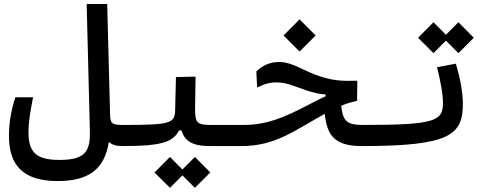

<svg xmlns="http://www.w3.org/2000/svg" viewBox="-20 -713 2384 941"><path d="M580.1 2.9C603.5 2.9 622.6 -10.3 622.6 -56.2C622.6 -90.8 610.8 -100.6 585.9 -100.6C528.8 -100.6 520.5 -106.9 519.5 -150.4L505.4 -693.4H404.8L420.4 -73.7C422.9 23.9 403.3 70.8 272 70.8C158.7 70.8 119.6 34.7 119.6 -64.5C119.6 -114.3 127.9 -165 142.1 -236.3H55.2C33.7 -168.9 23.9 -109.9 23.9 -46.4C23.9 98.6 95.7 174.3 261.2 174.3C412.1 174.3 491.7 119.6 513.7 -17.6C528.3 -3.4 549.3 2.9 580.1 2.9Z M580.1 2.9C769.5 2.9 827.6 -15.6 857.4 -73.7H869.6C884.3 -24.4 918.9 2.9 1007.3 2.9H1166C1189.5 2.9 1208.5 -10.3 1208.5 -56.2C1208.5 -81.1 1196.8 -100.6 1171.9 -100.6H1018.6C947.3 -100.6 936 -107.9 936 -179.2L938.5 -337.4L842.3 -335.4L838.4 -174.3C836.9 -108.4 816.9 -100.6 585.9 -100.6ZM935.1 207.5 1010.7 132.3 935.1 56.2 874 117.7 813 56.2 737.3 132.3 813 207.5 874 146.5Z M1752 2.9C1775.4 2.9 1794.4 -10.3 1794.4 -65.9C1794.4 -95.7 1782.7 -100.6 1757.8 -100.6C1677.2 -100.6 1660.2 -122.1 1652.3 -194.8C1679.2 -206.1 1702.1 -212.4 1730 -219.2L1731.4 -317.4C1659.2 -315.4 1621.6 -316.9 1559.1 -335.4C1467.8 -362.8 1418 -409.2 1346.2 -409.2C1308.1 -409.2 1267.1 -394.5 1236.3 -362.8L1240.2 -284.2C1279.3 -302.7 1299.8 -309.1 1335.9 -309.1C1385.7 -309.1 1424.8 -289.1 1477.5 -271.5C1521.5 -256.8 1544.9 -252 1575.7 -250V-241.2C1550.8 -230 1524.9 -216.8 1484.9 -195.8C1367.7 -134.8 1284.7 -100.6 1171.9 -100.6C1149.9 -100.6 1137.7 -82.5 1137.7 -51.3C1137.7 -11.2 1146.5 2.9 1162.1 2.9C1330.6 2.9 1419.9 -71.8 1571.3 -154.8C1583 -52.2 1617.2 2.9 1752 2.9ZM1448.2 -460.4 1526.9 -539.1 1448.2 -618.2 1369.6 -539.1Z M1752 2.9C2182.1 2.9 2248.5 -49.8 2248.5 -203.6C2248.5 -259.8 2236.3 -324.7 2214.4 -400.9L2122.1 -383.8C2138.2 -315.9 2150.9 -256.3 2150.9 -208C2150.9 -119.1 2110.4 -100.6 1757.8 -100.6C1746.6 -100.6 1735.8 -87.4 1735.8 -52.7C1735.8 -16.6 1739.3 2.9 1752 2.9ZM2226.6 -452.6 2302.2 -527.8 2226.6 -604 2165.5 -542.5 2104.5 -604 2028.8 -527.8 2104.5 -452.6 2165.5 -513.7Z"/></svg>

Font: Cascadia Mono NF
Style: Regular
Weight: 400
Monospace: yes
Designer: Aaron Bell
Foundry: Saja Typeworks
Version: Version 2404.023